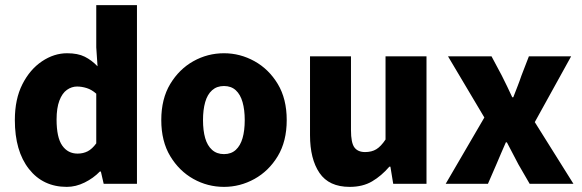

<svg xmlns="http://www.w3.org/2000/svg" viewBox="-20 -718 2274 750"><path d="M241 12Q148 12 93 -58Q38 -128 38 -249Q38 -331 67.5 -389Q97 -447 144 -478.5Q191 -510 242 -510Q284 -510 311 -496.5Q338 -483 361 -459L356 -533V-698H515V0H385L374 -48H370Q345 -22 310.5 -5Q276 12 241 12ZM283 -118Q305 -118 322.5 -127Q340 -136 356 -158V-352Q338 -368 318.5 -374Q299 -380 281 -380Q260 -380 241.5 -367Q223 -354 212 -325Q201 -296 201 -251Q201 -181 223 -149.5Q245 -118 283 -118Z M855 12Q791 12 735.5 -19Q680 -50 645 -108Q610 -166 610 -249Q610 -332 645 -390Q680 -448 735.5 -479Q791 -510 855 -510Q918 -510 974 -479Q1030 -448 1065 -390Q1100 -332 1100 -249Q1100 -166 1065 -108Q1030 -50 974 -19Q918 12 855 12ZM855 -116Q883 -116 901 -132.5Q919 -149 927.5 -178.5Q936 -208 936 -249Q936 -289 927.5 -319Q919 -349 901 -365.5Q883 -382 855 -382Q827 -382 808.5 -365.5Q790 -349 781.5 -319Q773 -289 773 -249Q773 -208 781.5 -178.5Q790 -149 808.5 -132.5Q827 -116 855 -116Z M1346 12Q1265 12 1228 -42.5Q1191 -97 1191 -190V-498H1351V-210Q1351 -160 1364.5 -142Q1378 -124 1406 -124Q1432 -124 1450 -135Q1468 -146 1486 -173V-498H1646V0H1516L1505 -67H1501Q1470 -31 1433.5 -9.5Q1397 12 1346 12Z M1721 0 1872 -259 1730 -498H1900L1940 -423Q1951 -402 1961 -380.5Q1971 -359 1981 -338H1985Q1993 -359 2001.5 -380.5Q2010 -402 2017 -423L2046 -498H2211L2069 -241L2220 0H2049L2005 -76Q1994 -97 1982.5 -119Q1971 -141 1960 -162H1956Q1947 -141 1937.5 -119.5Q1928 -98 1919 -76L1886 0Z"/></svg>

Font: Source Sans 3 ExtraBold
Style: Regular
Weight: 800
Designer: Paul D. Hunt
Foundry: Adobe
Version: Version 3.052;hotconv 1.1.0;makeotfexe 2.6.0